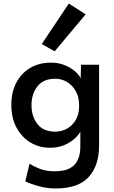

<svg xmlns="http://www.w3.org/2000/svg" viewBox="-20 -825 647 1085"><path d="M294 240Q255 240 219.5 232Q184 224 158 214.5Q132 205 123 200L147 100Q171 116 206 129.5Q241 143 291 143Q314 143 338.5 138.5Q363 134 385 119.5Q407 105 420.5 76.5Q434 48 434 1V-81Q414 -44 367.5 -17Q321 10 262 10Q202 10 152.5 -19.5Q103 -49 73.5 -103.5Q44 -158 44 -232Q44 -303 71.5 -356.5Q99 -410 149.5 -440.5Q200 -471 269 -471Q311 -471 346 -456.5Q381 -442 404.5 -421.5Q428 -401 436 -382L438 -459H540V-3Q540 110 481.5 175Q423 240 294 240ZM292 -81Q329 -81 359.5 -98.5Q390 -116 408.5 -148Q427 -180 427 -224V-231Q427 -276 408.5 -309.5Q390 -343 359.5 -361.5Q329 -380 292 -380Q225 -380 191.5 -337Q158 -294 158 -231Q158 -167 191.5 -124Q225 -81 292 -81ZM289 -535 216 -576 369 -805 464 -744Z"/></svg>

Font: Alata
Style: Regular
Weight: 400
Designer: Spyros Zevelakis, Eben Sorkin
Foundry: Spyros Zevelakis
Version: Version 1.005; ttfautohint (v1.8.4.7-5d5b)